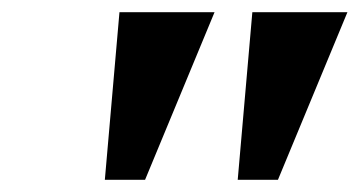

<svg xmlns="http://www.w3.org/2000/svg" viewBox="-20 -734 590 315"><path d="M152 -439 176 -714H332L218 -439ZM370 -439 394 -714H550L436 -439Z"/></svg>

Font: Noto Serif Tamil
Style: Italic
Weight: 400
Italic angle: -12°
Designer: Indian Type Foundry, Tom Grace, and the Monotype Design Team
Foundry: Monotype Imaging Inc.
Version: Version 2.003